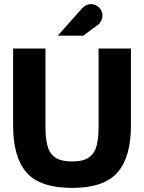

<svg xmlns="http://www.w3.org/2000/svg" viewBox="-20 -905 703 937"><path d="M332 12Q175 12 109.5 -63Q44 -138 44 -292V-668H202V-279Q202 -230 211.5 -193.5Q221 -157 249 -137Q277 -117 332 -117Q387 -117 414.5 -137Q442 -157 451.5 -193.5Q461 -230 461 -279V-668H619V-292Q619 -138 553 -63Q487 12 332 12ZM262 -731Q292 -765 321.5 -798Q351 -831 381 -865Q401 -885 424 -885Q447 -885 463.5 -868.5Q480 -852 480 -829Q480 -816 475 -805.5Q470 -795 461 -786Q442 -773 424 -759Q406 -745 387 -731Z"/></svg>

Font: Atkinson Hyperlegible
Style: Bold
Weight: 700
Designer: Elliott Scott, Megan Eiswerth, Linus Boman, Theodore Petrosky
Foundry: Braille Institute
Version: Version 1.006; ttfautohint (v1.8.3)